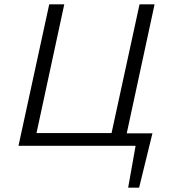

<svg xmlns="http://www.w3.org/2000/svg" viewBox="-20 -678 791 893"><path d="M548 0 560 -58H690L648 0ZM576 195 621 -58H689L627 195ZM486 0 629 -658H699L557 0ZM89 0 100 -59H546L534 0ZM66 0 209 -658H279L137 0Z"/></svg>

Font: Ysabeau Office
Style: Italic
Weight: 400
Italic angle: -12°
Designer: Christian Thalmann (Catharsis Fonts)
Version: Version 2.001;gftools[0.9.30]; featfreeze: tnum,lnum,ss02